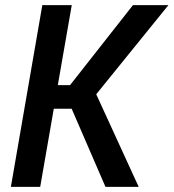

<svg xmlns="http://www.w3.org/2000/svg" viewBox="-20 -731 679 751"><path d="M260.3 -305.7H190.4L137.2 0H22.5L145.5 -710.9H260.7L206.1 -397.9H253.9L500 -710.9H638.7L356.4 -362.3L522.5 0H392.6Z"/></svg>

Font: Roboto Mono Medium
Style: Italic
Weight: 500
Designer: Google
Version: Version 2.000985; 2015; ttfautohint (v1.3)